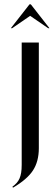

<svg xmlns="http://www.w3.org/2000/svg" viewBox="-20 -691 248 885"><path d="M159 -8Q159 53 132 94.5Q105 136 40 174L37 170Q49 161 57 152Q65 143 70 131.5Q75 120 77.5 105Q80 90 80 68V-495H159ZM116 -671H122L208 -561H202L119 -618L36 -561H30Z"/></svg>

Font: Moniqa SemBd Narrow Display
Style: Regular
Weight: 600
Width: 4
Designer: Rajesh Rajput
Foundry: Rajesh Rajput
Version: Version 1.000